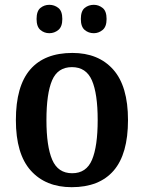

<svg xmlns="http://www.w3.org/2000/svg" viewBox="-20 -768 599 798"><path d="M278 10Q170 10 108 -59Q46 -128 46 -269Q46 -410 105.5 -479Q165 -548 281 -548Q389 -548 450.5 -479Q512 -410 512 -269Q512 -128 452.5 -59Q393 10 278 10ZM280 -48Q339 -48 362.5 -104Q386 -160 386 -269Q386 -379 362 -434Q338 -489 279 -489Q220 -489 196.5 -434Q173 -379 173 -269Q173 -160 197 -104Q221 -48 280 -48ZM370 -630Q348 -630 332 -643.5Q316 -657 316 -689Q316 -722 332 -735Q348 -748 370 -748Q390 -748 406.5 -735Q423 -722 423 -689Q423 -657 406.5 -643.5Q390 -630 370 -630ZM185 -630Q164 -630 148 -643.5Q132 -657 132 -689Q132 -722 148 -735Q164 -748 185 -748Q206 -748 222.5 -735Q239 -722 239 -689Q239 -657 222.5 -643.5Q206 -630 185 -630Z"/></svg>

Font: Noto Serif Tamil SemiCondensed SemiBold
Style: Italic
Weight: 600
Width: 4
Italic angle: -12°
Designer: Indian Type Foundry, Tom Grace, and the Monotype Design Team
Foundry: Monotype Imaging Inc.
Version: Version 2.003; ttfautohint (v1.8.4.7-5d5b)